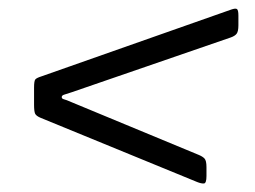

<svg xmlns="http://www.w3.org/2000/svg" viewBox="-20 -616 600 451"><path d="M148 -376 446 -252.5Q456 -248.5 460.5 -243.5Q465 -238.5 465 -223.5V-202.5Q465 -185.5 459 -185Q453 -184.5 443 -188.5L76 -339Q65 -343.5 62.5 -349Q60 -354.5 60 -370V-410Q60 -426 63 -429.5Q66 -433 77 -436.5L523 -593.5Q533 -597 536.5 -594.8Q540 -592.5 540 -579.5V-556.5Q540 -542.5 536 -537Q532 -531.5 522 -528L149 -399.5Q137.5 -395.5 131.2 -393.8Q125 -392 125 -388Q125 -384 130.2 -382.8Q135.5 -381.5 148 -376Z"/></svg>

Font: Besley*
Style: Italic
Weight: 400
Italic angle: -13°
Designer: Owen Earl
Foundry: indestructible type*
Version: Version 2.000; ttfautohint (v1.8.3)